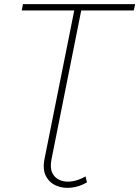

<svg xmlns="http://www.w3.org/2000/svg" viewBox="-20 -720 679 936"><path d="M404 169Q366 191 326 195Q286 199 253 184.5Q220 170 203.5 137.5Q187 105 197 55L342 -669H86L92 -700H639L632 -669H376L231 57Q223 98 235 123Q247 148 273 158.5Q299 169 331.5 164Q364 159 397 140Z"/></svg>

Font: Montserrat ExtraLight
Style: Italic
Weight: 200
Italic angle: -11.3°
Designer: Julieta Ulanovsky
Foundry: Julieta Ulanovsky
Version: Version 9.000; ttfautohint (v1.8.4.7-5d5b)